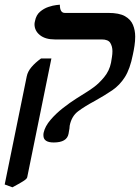

<svg xmlns="http://www.w3.org/2000/svg" viewBox="-26 -577 596 818"><path d="M271 -42Q271 -40 270.5 -37Q270 -34 270 -30Q269 -25 268 -19Q267 -13 266 -7Q259 30 203 30Q159 30 159 0Q159 -3 159 -6Q159 -9 160 -12Q166 -39 189 -66Q212 -93 242 -116.5Q272 -140 300.5 -158Q329 -176 345 -186Q352 -190 373.5 -205.5Q395 -221 417.5 -248Q440 -275 447 -310Q449 -322 451 -334.5Q453 -347 453 -359Q453 -379 444 -394Q435 -409 407 -409H207Q167 -409 144 -427.5Q121 -446 121 -474Q121 -477 121.5 -480Q122 -483 123 -487Q128 -513 144.5 -527Q161 -541 180.5 -547.5Q200 -554 214.5 -555.5Q229 -557 229 -557Q229 -522 250 -522H435Q482 -522 506.5 -508Q531 -494 540.5 -471Q550 -448 550 -421Q550 -402 547 -382Q544 -362 540 -344Q528 -283 506 -248.5Q484 -214 452.5 -192.5Q421 -171 378 -147Q335 -124 307 -103Q279 -82 271 -42ZM27 221 -6 209 88 -252Q92 -272 108 -291Q124 -310 149 -328H193L90 178Q89 185 72 195.5Q55 206 27 221Z"/></svg>

Font: Libertinus Serif Semibold Italic
Style: Regular
Weight: 600
Italic angle: -11.5°
Designer: Philipp H. Poll, Khaled Hosny
Foundry: Caleb Maclennan
Version: Version 7.051;RELEASE